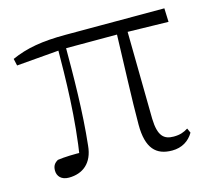

<svg xmlns="http://www.w3.org/2000/svg" viewBox="-81 -606 801 719"><g transform="rotate(-15 319.5 -247.0)"><path d="M103 12C157 12 197 -19 203 -85C217 -212 218 -348 218 -482H188C187 -342 185 -198 160 -41L183 -67C141 -68 108 -67 80 -63C66 -55 59 -45 59 -27C59 -5 74 12 103 12ZM24 -444 204 -459H433L614 -455L612 -508H229C138 -508 76 -497 18 -471ZM503 14C541 14 569 -4 586 -33L578 -51C562 -41 547 -35 522 -35C484 -35 463 -53 461 -120L456 -482H416C412 -344 406 -209 406 -112C406 -20 441 14 503 14Z"/></g></svg>

Font: Source Han Serif TW VF
Style: Regular
Weight: 250
Designer: Ryoko NISHIZUKA 西塚涼子 (kana & ideographs); Frank Grießhammer (Latin, Greek & Cyrillic); Wenlong ZHANG 张文龙 (bopomofo); San
Foundry: Adobe
Version: Version 2.002;hotconv 1.1.0;makeotfexe 2.6.0